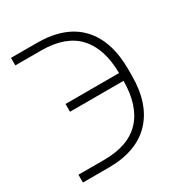

<svg xmlns="http://www.w3.org/2000/svg" viewBox="-128 -591 616 667"><g transform="rotate(-30 179.5 -257.0)"><path d="M311.5 -242.2H96.7V-273.4H311.5Q310.5 -373 262 -424.8Q213.4 -476.6 116.2 -476.6H12.7V-506.8H116.2Q229 -506.8 287.4 -445.3Q345.7 -383.8 345.7 -268.6V-244.1Q345.7 -130.4 286.9 -68.6Q228 -6.8 116.2 -6.8H12.7V-38.1H116.2Q213.4 -38.1 262.2 -90.3Q311 -142.6 311.5 -242.2Z"/></g></svg>

Font: Pretendard Std Thin
Style: Regular
Weight: 100
Designer: Base glyphs from Inter by Rasmus Andersson; Hangeul glyphs from Noto Sans CJK(Source Han Sans) by Jang Soo-young and Kan
Foundry: Kil Hyung-jin
Version: Version 1.309